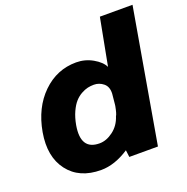

<svg xmlns="http://www.w3.org/2000/svg" viewBox="-135 -875 987 1015"><g transform="rotate(-20 359.0 -368.0)"><path d="M534.2 -750H717.8L587.9 0H426.8L421.9 -39.1Q340.8 14.2 264.2 14.2Q142.1 14.2 80.1 -67.1Q18.1 -148.4 41 -279.8Q64 -409.7 144 -487.8Q224.1 -565.9 333 -565.9Q382.8 -565.9 426 -541.3Q469.2 -516.6 483.9 -485.8ZM304.2 -121.1Q343.3 -121.1 381.1 -149.7Q418.9 -178.2 434.1 -226.1Q441.4 -236.3 449.2 -277.8L450.2 -285.2Q451.2 -292 452.9 -312.5Q454.6 -333 456.1 -345.2Q458 -384.3 434.3 -403.6Q410.6 -422.9 380.9 -422.9Q362.8 -422.9 345.9 -419.2Q329.1 -415.5 308.8 -404.3Q288.6 -393.1 272.5 -375.2Q256.3 -357.4 241.9 -326.2Q227.5 -294.9 220.2 -253.9Q197.3 -121.1 304.2 -121.1Z"/></g></svg>

Font: Stilu Bold
Style: Italic
Weight: 700
Italic angle: -10°
Designer: Genilson Lima Santos
Foundry: Genilson Lima Santos
Version: Version 1.200;PS 001.200;hotconv 1.0.88;makeotf.lib2.5.64775